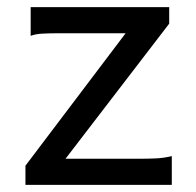

<svg xmlns="http://www.w3.org/2000/svg" viewBox="-20 -518 548 538"><path d="M65.9 -498H454.1V-451.7L163.6 -73.2H373.5Q395 -73.2 417.2 -74.2Q439.5 -75.2 461.4 -80.6V0H51.3V-53.7L332 -424.8H141.6Q120.1 -424.8 99.9 -423.8Q79.6 -422.9 65.9 -417.5Z"/></svg>

Font: Andika LitF DSA DSG
Style: Regular
Weight: 400
Designer: Victor Gaultney, Annie Olsen, Julie Remington, Don Collingsworth, Eric Hays, Becca Hirsbrunner
Foundry: SIL International
Version: Version 6.200 ; LitF DSA DSG; ttfautohint (v1.8.3.10-c5d8)